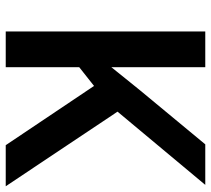

<svg xmlns="http://www.w3.org/2000/svg" viewBox="-54 -700 754 687"><g transform="rotate(90 323.5 -357.0)"><path d="M647 0H500L288 -316L221 -263V0H93V-714H221V-378Q241 -403 262 -429Q283 -455 304 -481L497 -714H642L380 -400Z"/></g></svg>

Font: Noto Sans Gujarati SemiBold
Style: Regular
Weight: 600
Designer: Jelle Bosma - Monotype Design Team, Universal Thirst
Foundry: Monotype Imaging Inc.
Version: Version 2.106; ttfautohint (v1.8.4.7-5d5b)